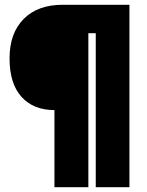

<svg xmlns="http://www.w3.org/2000/svg" viewBox="-20 -654 616 804"><path d="M522 130H381V-515H350V130H208V-193Q120 -193 70 -248.5Q20 -304 20 -409.5Q20 -515 79 -574.5Q138 -634 242 -634H522Z"/></svg>

Font: Passion One
Style: Regular
Weight: 400
Designer: Alejandro Lo Celso
Foundry: Fontstage
Version: Version 1.001